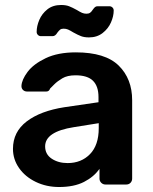

<svg xmlns="http://www.w3.org/2000/svg" viewBox="-20 -740 612 770"><path d="M217 10Q166 10 123.5 -10.5Q81 -31 56.5 -66Q32 -101 32 -143Q32 -211 87 -253Q142 -295 238 -310L375 -330V-351Q375 -394 353 -416Q331 -438 283 -438Q250 -438 230 -426Q210 -414 198 -402L181 -385Q177 -373 166 -373H88Q79 -373 72.5 -379Q66 -385 66 -395Q67 -420 90.5 -451.5Q114 -483 163 -506.5Q212 -530 284 -530Q402 -530 456 -477Q510 -424 510 -338V-24Q510 -14 503.5 -7Q497 0 486 0H403Q393 0 386 -7Q379 -14 379 -24V-63Q357 -31 317 -10.5Q277 10 217 10ZM251 -86Q306 -86 341 -122Q376 -158 376 -226V-246L276 -230Q161 -212 161 -153Q161 -121 187.5 -103.5Q214 -86 251 -86ZM337 -590Q318 -590 305 -595Q292 -600 274 -610Q261 -618 253 -621.5Q245 -625 235 -625Q226 -625 221 -621Q216 -617 210 -609Q202 -595 191 -595H144Q137 -595 132 -600Q127 -605 127 -612Q127 -635 137.5 -660Q148 -685 170 -702.5Q192 -720 225 -720Q244 -720 257 -715Q270 -710 288 -700Q301 -692 309 -688.5Q317 -685 327 -685Q336 -685 341.5 -689Q347 -693 352 -701Q357 -708 361 -711.5Q365 -715 372 -715H418Q426 -715 431 -710Q436 -705 436 -698Q436 -675 425 -650Q414 -625 391.5 -607.5Q369 -590 337 -590Z"/></svg>

Font: Rubik AZ
Style: Regular
Weight: 500
Designer: Hubert and Fischer
Foundry: Hubert & Fischer
Version: Version 2.000